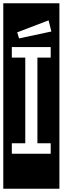

<svg xmlns="http://www.w3.org/2000/svg" viewBox="-32 -937 382 1170"><path d="M-12 213V-917H330V213ZM84 -703 281 -745 264 -813 73 -740ZM40 0H277V-64H196V-586H277V-650H40V-586H122V-64H40Z"/></svg>

Font: Zilla Slab Highlight
Style: Regular
Weight: 400
Designer: Typotheque Type Foundry
Foundry: Typotheque type foundry
Version: Version 1.1; 2017; ttfautohint (v1.6)